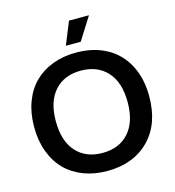

<svg xmlns="http://www.w3.org/2000/svg" viewBox="-133 -1049 1068 1170"><g transform="rotate(-15 400.5 -464.0)"><path d="M399.9 8.8Q318.8 8.8 251.5 -16.8Q184.1 -42.5 136.7 -90.3Q89.4 -138.2 63.2 -208.5Q37.1 -278.8 37.1 -365.2Q37.1 -451.7 63.2 -522Q89.4 -592.3 136.7 -639.4Q184.1 -686.5 251.2 -712.2Q318.4 -737.8 399.9 -737.8Q509.3 -737.8 591.1 -693.6Q672.9 -649.4 718 -564.7Q763.2 -480 763.2 -365.2Q763.2 -190.9 664.1 -91.1Q564.9 8.8 399.9 8.8ZM173.8 -365.2Q173.8 -240.2 234.4 -172.6Q294.9 -105 399.9 -105Q505.9 -105 566.4 -172.9Q627 -240.7 627 -365.2Q627 -489.3 566.2 -556.6Q505.4 -624 399.9 -624Q294.9 -624 234.4 -556.6Q173.8 -489.3 173.8 -365.2ZM352.1 -793.9 410.2 -937H536.1L445.8 -793.9Z"/></g></svg>

Font: Lumene Sans
Style: Bold
Weight: 600
Designer: Deni Anggara
Version: Version 1.003;Glyphs 3.1.2 (3151)